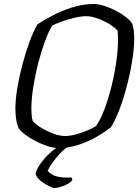

<svg xmlns="http://www.w3.org/2000/svg" viewBox="-20 -740 702 960"><path d="M271 0Q247 0 217.5 -9.5Q188 -19 159 -34Q130 -49 107.5 -65.5Q85 -82 75 -97Q65 -116 61 -142Q57 -168 57 -198Q57 -243 67 -302Q77 -361 93.5 -422.5Q110 -484 129.5 -536Q149 -588 168 -619Q198 -639 243 -662.5Q288 -686 341 -703Q394 -720 448 -720Q471 -720 500 -711Q529 -702 557.5 -687.5Q586 -673 608.5 -655.5Q631 -638 641 -622Q647 -605 649 -584.5Q651 -564 651 -545Q651 -499 641 -436.5Q631 -374 614 -309Q597 -244 576 -189.5Q555 -135 534 -103Q506 -81 465 -57Q424 -33 374.5 -16.5Q325 0 271 0ZM304 -60Q332 -60 363.5 -69Q395 -78 421 -89.5Q447 -101 460 -110Q482 -140 502 -193Q522 -246 537.5 -308.5Q553 -371 561.5 -431.5Q570 -492 570 -538Q570 -551 569.5 -563Q569 -575 568 -586Q563 -594 546.5 -606.5Q530 -619 506.5 -631Q483 -643 458 -651Q433 -659 411 -659Q386 -659 354.5 -651.5Q323 -644 292.5 -633.5Q262 -623 241 -612Q222 -581 203.5 -530Q185 -479 170 -420Q155 -361 146 -303Q137 -245 137 -199Q137 -158 143 -137Q153 -122 181.5 -104Q210 -86 243.5 -73Q277 -60 304 -60ZM251 200Q245 200 224 190Q203 180 183 164Q163 148 158 129Q163 106 181.5 79.5Q200 53 226.5 28Q253 3 281 -14H330Q302 4 279.5 28Q257 52 241 75.5Q225 99 218 114Q239 137 269.5 143.5Q300 150 336 147Q339 150 340.5 153Q342 156 341 162Q325 179 297.5 189.5Q270 200 251 200Z"/></svg>

Font: Texturina Extralight
Style: Italic
Weight: 200
Italic angle: -11°
Designer: Guillermo Torres Carreño
Foundry: Omnibus-Type
Version: Version 1.002; ttfautohint (v1.8.3)